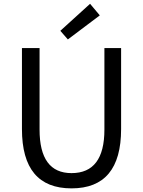

<svg xmlns="http://www.w3.org/2000/svg" viewBox="-20 -989 761 1021"><path d="M96.7 -302.7V-733.4H190.4V-299.8Q190.4 -68.4 360.4 -68.4Q535.2 -68.4 535.2 -299.8V-733.4H624V-302.7Q624 12.7 360.4 12.7Q96.7 12.7 96.7 -302.7ZM340.8 -779.3 300.8 -825.2 459 -968.8 510.7 -907.2Z"/></svg>

Font: irohakakuC Regular
Style: Regular
Weight: 400
Designer: [Source Han Sans]
Ryoko NISHIZUKA Ë•øÂ°öÊ∂ºÂ≠ê (kana & ideographs); Paul D. Hunt (Latin, Greek & Cyrillic); Wenlong ZHAN
Version: Version 1.001.20160904